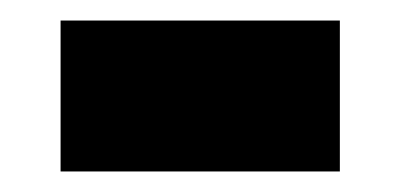

<svg xmlns="http://www.w3.org/2000/svg" viewBox="-20 -410 390 187"><path d="M39 -243V-390H311V-243Z"/></svg>

Font: Noto Sans Sinhala UI SemiCondensed Black
Style: Regular
Weight: 900
Width: 4
Designer: Jelle Bosma - Monotype Design Team
Foundry: Monotype Imaging Inc.
Version: Version 2.006; ttfautohint (v1.8.4.7-5d5b)